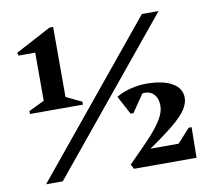

<svg xmlns="http://www.w3.org/2000/svg" viewBox="-78 -789 958 877"><g transform="rotate(-10 401.0 -351.0)"><path d="M49.8 -329V-342.6L122 -377.4V-600.8H44.2L40.6 -614.2L205.8 -702H223V-377.4L295.4 -342.6V-329ZM66.4 0 632.4 -690H709.8L143.8 0ZM474.2 0 462.6 -21.2 522.4 -81.6Q567.8 -126.8 593.8 -159.3Q619.8 -191.8 631.4 -216.2Q643 -240.6 643 -263Q643 -295.4 626.8 -314.4Q610.6 -333.4 584 -333.4Q563.8 -333.4 546.2 -321.7Q528.6 -310 518.4 -293L520.8 -351H584.6L515.8 -250.6H502.8L456.8 -336.8Q484.2 -353.8 521.9 -363.4Q559.6 -373 595.4 -373Q673.6 -373 716.2 -348.3Q758.8 -323.6 758.8 -279.6Q758.8 -253.6 740.7 -225.9Q722.6 -198.2 680.5 -163.2Q638.4 -128.2 566 -78.6L536.6 -54.2L543 -77.4H694.6L752.8 -141.4H766.4L764.4 0Z"/></g></svg>

Font: Platypi Light
Style: Regular
Weight: 300
Designer: David Sargent
Foundry: Bolt Cutter Type
Version: Version 1.200